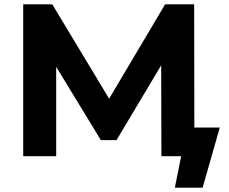

<svg xmlns="http://www.w3.org/2000/svg" viewBox="-20 -720 1057 885"><path d="M87 0V-700H221L483 -265L741 -700H875L876 0H724L723 -419L517 -74H445L239 -412V0ZM786 145 815 0H731V-132H993L914 145Z"/></svg>

Font: Montserrat Z
Style: Bold
Weight: 700
Designer: Julieta Ulanovsky
Foundry: Julieta Ulanovsky
Version: Version 8.000